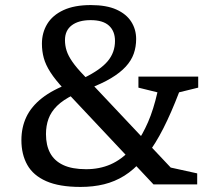

<svg xmlns="http://www.w3.org/2000/svg" viewBox="-20 -728 834 758"><path d="M328.5 -377.5 270 -353.5Q229 -333.5 205.2 -310Q181.5 -286.5 171.5 -259Q161.5 -231.5 161.5 -198.5Q161.5 -154.5 178 -123.8Q194.5 -93 229.5 -76.5Q264.5 -60 320 -60Q373 -60 416.5 -79Q460 -98 497 -138.5L517.5 -161.5Q543 -196.5 564.5 -246Q586 -295.5 601.5 -363.5L526.5 -382V-425.5H762.5V-382L687 -363.5Q656 -282.5 625 -221.5Q594 -160.5 561 -117.5L541.5 -96Q508 -57.5 470.8 -34.2Q433.5 -11 390.8 -0.5Q348 10 298 10Q214 10 162.5 -12.8Q111 -35.5 87.8 -77Q64.5 -118.5 64.5 -174.5Q64.5 -225 84 -266.2Q103.5 -307.5 145.8 -340.8Q188 -374 256 -399L311.5 -420.5Q377 -452.5 405.5 -486.8Q434 -521 434 -566.5Q434 -605 410.2 -626.8Q386.5 -648.5 338 -648.5Q290.5 -648.5 263.5 -628.2Q236.5 -608 236.5 -569.5Q236.5 -548 243 -527.8Q249.5 -507.5 265.8 -484Q282 -460.5 312.5 -429L654 -66.5L758.5 -43.5V0H586L233.5 -375Q198 -413 179 -442.8Q160 -472.5 152.8 -499.2Q145.5 -526 145.5 -555.5Q145.5 -599 166.5 -633.5Q187.5 -668 230.5 -688Q273.5 -708 338.5 -708Q400.5 -708 439.8 -690.2Q479 -672.5 498.2 -642.2Q517.5 -612 517.5 -574Q517.5 -543 508 -516Q498.5 -489 476.5 -465Q454.5 -441 418.2 -419.2Q382 -397.5 328.5 -377.5Z"/></svg>

Font: Newsreader 9pt
Style: Regular
Weight: 400
Designer: Hugues Gentile
Foundry: Production Type
Version: Version 1.003